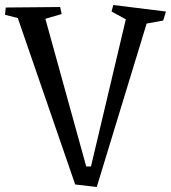

<svg xmlns="http://www.w3.org/2000/svg" viewBox="-20 -737 682 766"><path d="M631 -655 565 -643 366 9 280 -1 51 -665 0 -678 3 -707 220 -709 226 -681 161 -662 324 -73H343L482 -660L425 -691L432 -717L642 -691Z"/></svg>

Font: Underdog
Style: Regular
Weight: 400
Designer: Sergey Steblina
Foundry: Sergey Steblina, Jovanny Lemonad
Version: Version 1.001; ttfautohint (v0.9)